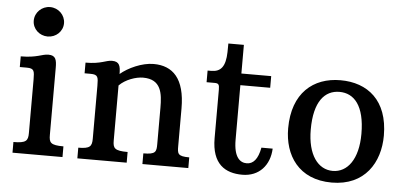

<svg xmlns="http://www.w3.org/2000/svg" viewBox="-51 -847 2032 962"><g transform="rotate(5 965.0 -366.5)"><path d="M164.6 -595.2C206.1 -595.2 240.7 -627 240.7 -668.5C240.7 -710 206.1 -743.2 164.6 -743.2C123 -743.2 88.4 -710 88.4 -668.5C88.4 -627 123 -595.2 164.6 -595.2ZM40 0H291.5V-53.7C226.1 -53.7 218.8 -66.4 218.8 -105V-442.4C218.8 -482.4 213.9 -504.9 176.8 -504.9C143.6 -504.9 121.6 -484.4 39.1 -484.4V-430.7H74.2C112.8 -430.7 112.8 -416.5 113.3 -374V-105C113.3 -66.4 104 -53.7 40 -53.7Z M366.2 0H614.3V-53.7C548.3 -53.7 540 -66.4 540 -105V-381.8C570.8 -413.6 623.5 -431.6 659.2 -431.6C751 -431.6 758.8 -361.3 758.8 -288.6V-106C758.8 -67.4 755.9 -53.7 693.4 -53.7V0H924.3V-53.7C865.2 -53.7 864.3 -67.4 864.3 -106V-294.9C864.3 -444.8 802.7 -504.4 706.1 -504.4C647.5 -504.4 579.1 -472.7 540 -439.5C540 -479.5 534.7 -502 497.1 -502C465.3 -502 444.3 -481.4 365.2 -481.4V-427.7H395C434.1 -427.7 434.1 -413.6 434.6 -371.1V-105C434.6 -66.4 425.3 -53.7 366.2 -53.7Z M1042.5 -161.1C1042.5 -29.8 1110.8 9.8 1196.3 9.8C1281.2 9.8 1333.5 -50.3 1336.9 -133.8H1280.3C1269.5 -75.2 1246.1 -49.3 1213.4 -49.3C1181.6 -49.3 1147.9 -71.3 1147.9 -162.6V-436.5H1297.9V-495.1H1147.9V-639.2H1069.8L1069.3 -595.7C1067.4 -523.9 1045.4 -495.1 996.1 -495.1H978V-436.5H1018.1C1038.1 -436.5 1042.5 -430.7 1042.5 -405.3Z M1405.3 -242.2C1405.3 -107.4 1479 9.8 1646 9.8C1812.5 9.8 1886.2 -112.3 1886.2 -247.1C1886.2 -424.8 1782.2 -504.9 1646 -504.9C1509.3 -504.9 1405.3 -419.9 1405.3 -242.2ZM1646 -48.8C1572.3 -48.8 1518.6 -118.2 1518.6 -246.1C1518.6 -387.7 1572.3 -446.3 1646 -446.3C1719.7 -446.3 1773.4 -387.7 1773.4 -246.1C1773.4 -118.2 1719.7 -48.8 1646 -48.8Z"/></g></svg>

Font: Arbutus Slab
Style: Regular
Weight: 400
Designer: Karolina Lach
Foundry: Karolina Lach
Version: Version 1.001